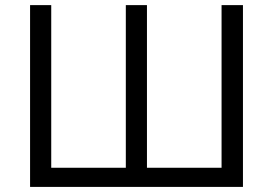

<svg xmlns="http://www.w3.org/2000/svg" viewBox="-20 -734 1072 754"><path d="M934.1 0H98.1V-713.9H181.2V-75.2H474.1V-713.9H557.1V-75.2H850.1V-713.9H934.1Z"/></svg>

Font: Open Sans ACDW
Style: acdw
Weight: 400
Foundry: Ascender Corporation
Version: Version 1.10